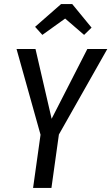

<svg xmlns="http://www.w3.org/2000/svg" viewBox="-20 -932 552 952"><path d="M272 -265 235 0H144L181 -264L62 -689H156L236 -343L413 -689H512ZM154 -799 283 -912H338L434 -795L397 -759L303 -840L190 -759Z"/></svg>

Font: Fira Sans Compressed
Style: Italic
Weight: 400
Width: 1
Italic angle: -8°
Designer: bBox Type GmbH & Carrois Corporate GbR & Edenspiekermann AG
Foundry: bBox Type GmbH & Carrois Corporate GbR & Edenspiekermann AG
Version: Version 4.301